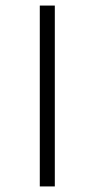

<svg xmlns="http://www.w3.org/2000/svg" viewBox="-20 -670 340 690"><path d="M123 0H177V-650H123Z"/></svg>

Font: Grotesk 01 Extrafine
Style: Bold
Weight: 400
Designer: Frank Adebiaye, contributions by Jérémy Landes, Ariel Martín Pérez
Foundry: Velvetyne Type Foundry
Version: Version 3.000;Glyphs 3.1.2 (3150)